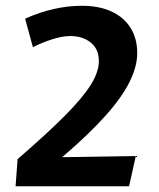

<svg xmlns="http://www.w3.org/2000/svg" viewBox="-20 -647 551 667"><path d="M34.1 0 41.1 -94.1Q144.1 -183.4 205.7 -245.4Q267.3 -307.5 295.4 -352.4Q323.5 -397.3 323.4 -434.9Q323.4 -476.4 295.3 -499.1Q267.1 -521.8 224.1 -521.8Q197.5 -521.8 162 -510.7Q126.4 -499.6 94.3 -483.1L67.3 -582.2Q117.1 -604.5 166.4 -615.7Q215.8 -626.9 265.1 -626.9Q324 -626.9 366.8 -607.3Q409.6 -587.7 433.2 -550.8Q456.7 -513.9 456.7 -462.3Q456.7 -415.9 429.9 -362.1Q403.2 -308.3 345.6 -244Q288.1 -179.7 195.9 -101L451.8 -105L428.4 0Z"/></svg>

Font: Ancizar Sans Thin
Style: Italic
Weight: 100
Italic angle: -4°
Designer: Cesar Puertas, Viviana Monsalve, Julian Moncada, Julian Prieto, Jose Castro, Mariel Hernandez, Felipe Aragon, Sara Alarc
Version: Version 8.100